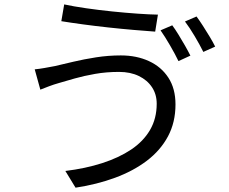

<svg xmlns="http://www.w3.org/2000/svg" viewBox="-20 -805 1040 871"><path d="M690.9 -334.4Q690.9 -377 669.6 -409.2Q648.3 -441.5 610 -460.1Q571.7 -478.8 520 -478.8Q462.8 -478.8 411.4 -469.8Q360.1 -460.8 318.7 -449Q277.2 -437.2 247.5 -428.4Q223.7 -421.7 202.4 -413.6Q181.1 -405.5 163 -398.3L137.5 -490.4Q158.4 -492.4 182.6 -496.7Q206.8 -500.9 229.3 -505.3Q264.9 -513.7 312.5 -524.9Q360 -536.2 415.5 -544.9Q471 -553.6 528.2 -553.6Q599.4 -553.6 655.6 -527.8Q711.8 -502 743.9 -452.5Q776.1 -403 776.1 -331.4Q776.1 -250.2 742.1 -186.5Q708.1 -122.9 646.6 -76.1Q585 -29.3 502.4 1.2Q419.7 31.8 322.7 46.4L276.5 -29.4Q367.9 -40.6 443.6 -65Q519.3 -89.4 574.9 -126.5Q630.4 -163.6 660.7 -215.6Q690.9 -267.6 690.9 -334.4ZM271.2 -785Q312.5 -776 370 -767.7Q427.4 -759.4 488.7 -753.1Q550 -746.8 604.8 -743Q659.7 -739.2 696.4 -738.6L684 -661.5Q642.6 -664.5 587.1 -669.2Q531.6 -673.9 471.9 -680.4Q412.2 -686.9 356.6 -694.4Q301 -701.9 258.2 -708.9ZM761.4 -690.2Q774.4 -672.8 789.5 -648.2Q804.7 -623.6 819.1 -598.3Q833.5 -573 843.7 -552.6L789.6 -527.8Q774.8 -558.8 751.5 -598.9Q728.3 -639 708.3 -667.4ZM871.6 -730.2Q885.2 -711.8 901.1 -687Q917.1 -662.1 932 -637.3Q946.9 -612.5 956.1 -593.6L902.4 -569.5Q886.1 -602.3 863.2 -640.9Q840.3 -679.5 819.1 -707.5Z"/></svg>

Font: Noto Sans TC
Style: Regular
Weight: 100
Designer: Ryoko NISHIZUKA 西塚涼子 (kana, bopomofo & ideographs); Paul D. Hunt (Latin, Greek & Cyrillic); Sandoll Communications 산돌커뮤니
Foundry: Adobe
Version: Version 2.004;hotconv 1.0.118;makeotfexe 2.5.65603